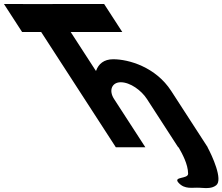

<svg xmlns="http://www.w3.org/2000/svg" viewBox="-444 -753 1134 979"><path d="M-326.6 -732.7H-423.9L-331.4 -589.9H-234.1L146.6 -2.1H297.1L137.4 -248.6C109.3 -292 126.6 -333.6 171.6 -333.6C220.1 -333.6 276.8 -292 304.9 -248.6L464.5 -2.1H466.4C485.9 31.9 514.4 83.7 515.2 132.2C516 161.1 436.4 145.8 466.4 178.9C498.9 214.6 536.5 201.9 574.7 204.4C612.1 207 636.9 208.2 658.3 191.7C694.5 163.6 636.5 38.7 614.3 -2.1H615L428.9 -289.4C350.2 -411 212.9 -450.9 133 -450.9C85.4 -450.9 58 -426.3 46.1 -392.3H44.4L-83.6 -589.9H179.4L86.9 -732.7H-176.1L-175.9 -732.3H-326.3Z"/></svg>

Font: Hussar
Style: BdOpOblSeven
Weight: 700
Foundry: Cannot Into Space Fonts
Version: Version 2.00